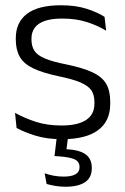

<svg xmlns="http://www.w3.org/2000/svg" viewBox="-20 -518 475 729"><path d="M216.5 10.5Q157.5 10.5 114.5 -3Q71.5 -16.5 43 -32L37 -89.5Q73 -69.5 116 -55.5Q159 -41.5 214 -41.5Q274.5 -41.5 306.5 -62.2Q338.5 -83 338.5 -124V-131Q338.5 -157.5 327 -174.8Q315.5 -192 286 -204.8Q256.5 -217.5 202.5 -228.5Q141 -241.5 105.5 -258.8Q70 -276 55 -302.5Q40 -329 40 -368V-373Q40 -433.5 82.8 -465.8Q125.5 -498 211 -498Q268 -498 309.5 -484.5Q351 -471 377 -454L383 -401.5Q351 -421 310 -434.2Q269 -447.5 216 -447.5Q175.5 -447.5 149.8 -438.5Q124 -429.5 111.8 -412.5Q99.5 -395.5 99.5 -372.5V-368Q99.5 -342 111 -324.8Q122.5 -307.5 151.5 -295.5Q180.5 -283.5 231.5 -273.5Q294.5 -260.5 331 -243.5Q367.5 -226.5 383 -200Q398.5 -173.5 398.5 -132.5V-123.5Q398.5 -57.5 352 -23.5Q305.5 10.5 216.5 10.5ZM239.5 -6 230 67 203 48Q209 48 217 48Q225 48 232 48.5Q281.5 51 305 68Q328.5 85 328.5 119V121Q328.5 156.5 302.8 173.8Q277 191 229 191Q208.5 191 189.5 187.8Q170.5 184.5 157 180.5L149.5 140Q165 145.5 183.2 149Q201.5 152.5 222 152.5Q252 152.5 267 143.5Q282 134.5 282 117.5V116.5Q282 96 263.8 87.2Q245.5 78.5 202 75.5Q197 75 193.2 75Q189.5 75 187 74.5L196.5 -6Z"/></svg>

Font: Anek Latin Medium Light
Style: Regular
Weight: 300
Version: Version 1.003